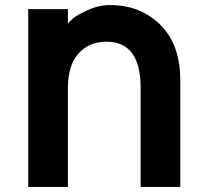

<svg xmlns="http://www.w3.org/2000/svg" viewBox="-20 -735 812 755"><path d="M399 -571Q330 -571 288.5 -524.5Q247 -478 247 -389V0H91V-699H247V-643Q254 -651 267.5 -663Q281 -675 324.5 -695Q368 -715 413 -715Q532 -715 610.5 -637.5Q689 -560 689 -418V0H533V-389Q533 -571 399 -571Z"/></svg>

Font: Montserrat Alternates
Style: Bold
Weight: 700
Version: Version 2.001